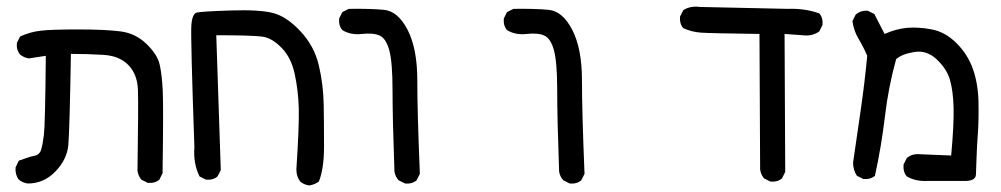

<svg xmlns="http://www.w3.org/2000/svg" viewBox="-20 -440 3040 583"><path d="M64.5 117.2Q48.8 115.2 37.1 105.5Q25.4 89.8 27.3 68.4L37.1 47.9Q68.4 36.1 84 33.2Q99.6 30.3 104.5 15.6Q109.4 1 113.3 -30.3Q117.2 -61.5 119.1 -270.5L68.4 -262.7Q52.7 -264.6 41 -274.4Q29.3 -288.1 31.2 -309.6L41 -329.1Q70.3 -342.8 102.5 -346.7Q134.8 -350.6 217.3 -350.6Q299.8 -350.6 345.7 -344.7Q391.6 -338.9 424.8 -306.6Q458 -274.4 464.8 -244.1Q471.7 -213.9 474.1 -165.5Q476.6 -117.2 473.6 85.9L463.9 105.5Q450.2 117.2 428.7 115.2L409.2 105.5Q399.4 93.8 397.5 78.1Q400.4 -117.2 398.9 -165.5Q397.5 -213.9 370.1 -242.2Q342.8 -270.5 293.9 -273.4Q245.1 -276.4 195.3 -276.4Q191.4 -43.9 187.5 0Q183.6 43.9 148.4 80.6Q113.3 117.2 64.5 117.2Z M918.9 123Q903.3 121.1 891.6 111.3Q879.9 95.7 879.9 74.2Q888.7 -57.6 887.2 -111.3Q885.7 -165 875 -214.8Q864.3 -264.6 835.9 -293.9Q807.6 -323.2 780.3 -328.1Q752.9 -333 636.7 -333L650.4 76.2L640.6 95.7Q627 107.4 605.5 105.5L585.9 95.7Q566.4 56.6 570.3 6.8Q558.6 -327.1 561 -362.8Q563.5 -398.4 577.6 -401.9Q591.8 -405.3 680.2 -408.2Q768.6 -411.1 809.6 -400.4Q850.6 -389.6 892.6 -344.7Q934.6 -299.8 948.2 -241.2Q961.9 -182.6 962.9 -122.1Q963.9 -61.5 963.9 5.4Q963.9 72.3 948.2 111.3Q934.6 121.1 918.9 123Z M1210 117.2 1190.4 107.4Q1179.7 95.7 1177.7 80.1Q1171.9 -81.1 1171.9 -166Q1171.9 -251 1162.1 -287.1Q1152.3 -323.2 1132.8 -332Q1113.3 -340.8 1079.1 -336.9Q1044.9 -333 1019.5 -348.6Q1007.8 -362.3 1009.8 -383.8L1019.5 -403.3L1039.1 -413.1Q1102.5 -414.1 1145.5 -410.2Q1188.5 -406.2 1217.8 -349.1Q1247.1 -292 1247.1 -196.3Q1247.1 -100.6 1254.9 87.9L1245.1 107.4Q1231.4 119.1 1210 117.2Z M1710 117.2 1690.4 107.4Q1679.7 95.7 1677.7 80.1Q1671.9 -81.1 1671.9 -166Q1671.9 -251 1662.1 -287.1Q1652.3 -323.2 1632.8 -332Q1613.3 -340.8 1579.1 -336.9Q1544.9 -333 1519.5 -348.6Q1507.8 -362.3 1509.8 -383.8L1519.5 -403.3L1539.1 -413.1Q1602.5 -414.1 1645.5 -410.2Q1688.5 -406.2 1717.8 -349.1Q1747.1 -292 1747.1 -196.3Q1747.1 -100.6 1754.9 87.9L1745.1 107.4Q1731.4 119.1 1710 117.2Z M2319.3 111.3 2299.8 101.6Q2290 89.8 2288.1 74.2L2286.1 -336.9Q2138.7 -338.9 2109.4 -340.8Q2080.1 -342.8 2054.7 -354.5Q2043 -368.2 2044.9 -389.6L2054.7 -409.2Q2076.2 -422.9 2105.5 -418.9L2372.1 -413.1Q2422.9 -415 2467.8 -399.4Q2479.5 -385.7 2477.5 -364.3L2467.8 -344.7Q2446.3 -329.1 2417 -333L2362.3 -336.9L2364.3 82L2354.5 101.6Q2340.8 113.3 2319.3 111.3Z M2795.9 109.4Q2760.7 111.3 2733.4 95.7Q2721.7 82 2723.6 59.6L2733.4 40Q2749 26.4 2772.5 28.3L2868.2 32.2Q2877 -63.5 2875.5 -114.3Q2874 -165 2864.3 -198.2Q2854.5 -231.4 2824.2 -259.8Q2793.9 -288.1 2756.8 -282.2Q2719.7 -276.4 2701.2 -260.7Q2677.7 -176.8 2667 -85.9Q2656.2 4.9 2636.7 93.8Q2623 105.5 2601.6 103.5L2582 93.8Q2570.3 76.2 2570.3 53.7Q2582 -26.4 2593.8 -107.4Q2605.5 -188.5 2613.3 -270.5Q2601.6 -297.9 2586.9 -322.3Q2572.3 -346.7 2568.4 -376L2578.1 -395.5Q2593.8 -409.2 2615.2 -407.2L2634.8 -397.5L2666 -336.9Q2701.2 -352.5 2734.9 -355.5Q2768.6 -358.4 2809.6 -350.6Q2850.6 -342.8 2884.8 -308.6Q2918.9 -274.4 2934.6 -229.5Q2950.2 -184.6 2951.2 -128.9Q2952.1 -73.2 2949.2 -34.2Q2946.3 4.9 2945.3 37.1Q2944.3 69.3 2943.4 90.3Q2942.4 111.3 2903.3 109.4Z"/></svg>

Font: JasonHandwriting2
Style: Regular
Weight: 400
Version: Version 1.05.10